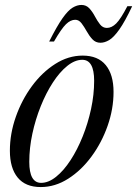

<svg xmlns="http://www.w3.org/2000/svg" viewBox="-20 -747 555 777"><path d="M314.5 -522Q376.5 -522 408 -483.5Q439.5 -445 439.5 -375Q439.5 -306 415.5 -237.8Q391.5 -169.5 350.2 -113.5Q309 -57.5 256 -23.8Q203 10 145 10Q83 10 51.5 -28.5Q20 -67 20 -137Q20 -206 44 -274.2Q68 -342.5 109.2 -398.5Q150.5 -454.5 203.5 -488.2Q256.5 -522 314.5 -522ZM146.5 -7Q176.5 -7 207.2 -31.8Q238 -56.5 265.5 -98.8Q293 -141 314.5 -194.5Q336 -248 348.5 -306Q361 -364 361 -420Q361 -505 313 -505Q283 -505 252.2 -480.2Q221.5 -455.5 194 -413.2Q166.5 -371 145 -317.5Q123.5 -264 111 -206Q98.5 -148 98.5 -92Q98.5 -7 146.5 -7ZM515 -722Q485.5 -659.5 462.8 -627.5Q440 -595.5 421.8 -584.8Q403.5 -574 386.5 -574Q367 -574 354 -588Q341 -602 330.8 -620.5Q320.5 -639 309.8 -653Q299 -667 284.5 -667Q265.5 -667 247 -649Q228.5 -631 198.5 -579H179Q210.5 -641.5 233 -673.2Q255.5 -705 273.8 -716Q292 -727 309.5 -727Q329 -727 341.8 -713Q354.5 -699 364.2 -680.5Q374 -662 385 -648Q396 -634 412.5 -634Q432 -634 450.2 -652Q468.5 -670 495.5 -722Z"/></svg>

Font: Newsreader 72pt
Style: Italic
Weight: 400
Italic angle: -17°
Designer: Hugues Gentile
Foundry: Production Type
Version: Version 1.003; ttfautohint (v1.8.3)